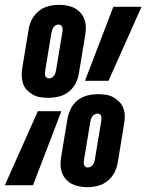

<svg xmlns="http://www.w3.org/2000/svg" viewBox="-47 -763 603 791"><path d="M153 -360Q136 -360 119.5 -362.5Q103 -365 89.5 -372.5Q76 -380 64.5 -391.5Q53 -403 48 -418.5Q43 -434 42.5 -450.5Q42 -467 45 -484L71 -642Q74 -663 84.5 -683Q95 -703 113 -717.5Q131 -732 152.5 -737.5Q174 -743 196 -743Q213 -743 229.5 -740Q246 -737 259.5 -730Q273 -723 284 -711Q295 -699 300.5 -684Q306 -669 306.5 -652Q307 -635 304 -618L278 -461Q275 -440 264.5 -419.5Q254 -399 236 -385Q218 -371 196.5 -365.5Q175 -360 153 -360ZM303 -430 420 -735H536L400 -430ZM154 -440Q160 -440 166 -443Q172 -446 175.5 -451Q179 -456 181 -462Q183 -468 184 -474L210 -631Q211 -636 211 -641.5Q211 -647 209.5 -651.5Q208 -656 204 -659Q200 -662 195 -662Q189 -662 183 -659Q177 -656 173.5 -651Q170 -646 168 -640Q166 -634 165 -628L139 -471Q138 -466 138 -461Q138 -456 139.5 -451Q141 -446 145 -443Q149 -440 154 -440ZM313 8Q296 8 279.5 5Q263 2 249.5 -5Q236 -12 225 -24Q214 -36 208.5 -51Q203 -66 202.5 -83Q202 -100 205 -117L231 -274Q235 -295 245 -315.5Q255 -336 273 -350Q291 -364 312.5 -369.5Q334 -375 356 -375Q373 -375 389.5 -372.5Q406 -370 419.5 -362.5Q433 -355 444.5 -343.5Q456 -332 461.5 -316.5Q467 -301 467 -284.5Q467 -268 464 -251L438 -93Q435 -72 424.5 -52Q414 -32 396 -17.5Q378 -3 356.5 2.5Q335 8 313 8ZM-27 0 109 -305H206L89 0ZM314 -73Q320 -73 326 -76Q332 -79 335.5 -84Q339 -89 341 -95Q343 -101 344 -107L370 -264Q371 -269 371 -274Q371 -279 370 -284Q369 -289 365 -292Q361 -295 356 -295Q350 -295 344 -292Q338 -289 334 -284Q330 -279 328 -273Q326 -267 325 -261L299 -104Q298 -99 298 -93.5Q298 -88 299.5 -83.5Q301 -79 305 -76Q309 -73 314 -73Z"/></svg>

Font: Iosevka Extrabold Oblique
Style: Regular
Weight: 800
Italic angle: -9°
Monospace: yes
Designer: Belleve Invis
Foundry: Belleve Invis
Version: Version 32.5.0; ttfautohint (v1.8.4)